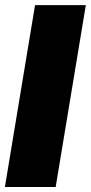

<svg xmlns="http://www.w3.org/2000/svg" viewBox="-23 -748 364 768"><path d="M320.3 -727.5 199.7 0H-3.4L117.2 -727.5Z"/></svg>

Font: Inter Display Black
Style: Italic
Weight: 900
Italic angle: -9.39999°
Designer: Rasmus Andersson
Foundry: rsms
Version: Version 4.000;git-a52131595